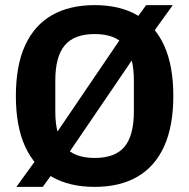

<svg xmlns="http://www.w3.org/2000/svg" viewBox="-20 -720 738 750"><path d="M350 10Q251 10 182.5 -29.5Q114 -69 78 -148Q42 -227 42 -345Q42 -464 78 -542.5Q114 -621 182.5 -660.5Q251 -700 350 -700Q448 -700 516.5 -660.5Q585 -621 621 -542.5Q657 -464 657 -345Q657 -227 621 -148Q585 -69 516.5 -29.5Q448 10 350 10ZM350 -103Q430 -103 466.5 -147Q503 -191 503 -285V-405Q503 -499 466.5 -543Q430 -587 350 -587Q270 -587 233 -543Q196 -499 196 -405V-285Q196 -191 233 -147Q270 -103 350 -103ZM44 10 138 -120H146L487 -622H494L551 -700H655L562 -571H554L213 -70H205L147 10Z"/></svg>

Font: Mozilla Headline ExtraLight
Style: Regular
Weight: 200
Designer: Studio DRAMA
Foundry: Studio DRAMA
Version: Version 1.000